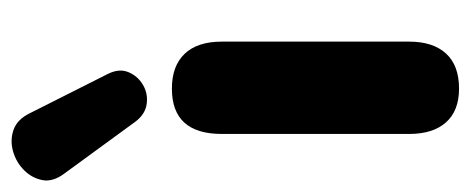

<svg xmlns="http://www.w3.org/2000/svg" viewBox="-292 -556 830 339"><g transform="rotate(-90 123.5 -387.0)"><path d="M136 8Q97 8 76.5 -15Q56 -38 56 -80V-411Q56 -499 136 -499Q176 -499 197.5 -476.5Q219 -454 219 -411V-80Q219 -38 198 -15Q177 8 136 8ZM78 -563 -14 -689Q-29 -709 -25.5 -727.5Q-22 -746 -8 -760Q6 -774 25.5 -779.5Q45 -785 63.5 -778.5Q82 -772 93 -749L162 -612Q172 -592 165 -575.5Q158 -559 142.5 -550Q127 -541 109 -543.5Q91 -546 78 -563Z"/></g></svg>

Font: Chiron GoRound TC EB
Style: Regular
Weight: 700
Designer: Ryoko NISHIZUKA 西塚涼子 (kana, bopomofo & ideographs); Paul D. Hunt (Latin, Greek & Cyrillic); Sandoll Communications 산돌커뮤니
Foundry: Adobe
Version: Version 1.000;hotconv 1.1.1;makeotfexe 2.6.0